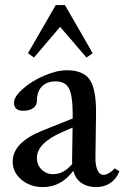

<svg xmlns="http://www.w3.org/2000/svg" viewBox="-20 -744 507 775"><path d="M117.2 -511.7 92.8 -529.3 205.1 -723.6H242.2L354 -529.3L329.1 -511.7L222.7 -635.7ZM153.3 11.2Q102.1 11.2 66.7 -18.6Q31.2 -48.3 31.2 -91.8Q31.2 -168.9 152.3 -217.3L273.4 -265.6V-283.2Q273.4 -357.9 258.5 -386.7Q243.7 -415.5 205.1 -415.5Q168.9 -415.5 148.9 -394.8Q128.9 -374 128.9 -336.4Q128.9 -318.4 114 -307.6Q99.1 -296.9 73.7 -296.9Q36.6 -296.9 36.6 -329.1Q36.6 -354 72.3 -385.5Q107.9 -417 158.7 -438.7Q209.5 -460.4 249.5 -460.4Q315.4 -460.4 341.6 -423.3Q367.7 -386.2 367.7 -291.5Q367.7 -259.8 365.2 -106.9Q364.7 -78.6 373 -58.3Q381.3 -38.1 398.4 -38.1Q407.2 -38.1 419.9 -45.4Q432.6 -52.7 443.4 -64.5L461.9 -52.2Q449.2 -21 424.8 -4.9Q400.4 11.2 367.7 11.2Q334 11.2 309.3 -4.9Q284.7 -21 275.9 -54.7Q226.6 11.2 153.3 11.2ZM128.9 -106.9Q128.9 -78.6 147.7 -59.8Q166.5 -41 194.8 -41Q236.8 -41 271.5 -82Q271 -86.4 271 -95.7Q272 -140.1 272.9 -229L232.4 -211.4Q128.9 -166.5 128.9 -106.9Z"/></svg>

Font: Elstob 8pt Medium
Style: Regular
Weight: 500
Designer: Peter S. Baker
Version: Version 1.015